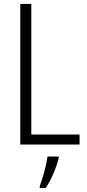

<svg xmlns="http://www.w3.org/2000/svg" viewBox="-20 -734 444 975"><path d="M83 0H384V-51H139V-714H83ZM278 70V61H221C217 102 195 176 182 211V221H212C241 178 266 117 278 70Z"/></svg>

Font: Noto Sans Arabic UI Cn Lt
Style: Regular
Weight: 300
Width: 3
Designer: Monotype Design Team, Nadine Chahine and Nizar Qandah
Foundry: Monotype Imaging Inc.
Version: Version 2.010